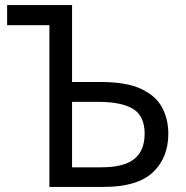

<svg xmlns="http://www.w3.org/2000/svg" viewBox="-20 -734 732 754"><path d="M174 0V-635H8V-714H263V-412H376Q476 -412 534 -385Q592 -358 616.5 -312Q641 -266 641 -209Q641 -114 580 -57Q519 0 388 0ZM263 -77H379Q466 -77 507 -109.5Q548 -142 548 -209Q548 -278 503 -306Q458 -334 365 -334H263Z"/></svg>

Font: Apis
Style: Regular
Weight: 400
Designer: Monotype Design Team
Foundry: Monotype Imaging Inc.
Version: Version 2.000; build 0001